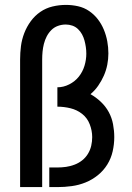

<svg xmlns="http://www.w3.org/2000/svg" viewBox="-20 -763 540 783"><path d="M62 0V-520Q62 -548 65.5 -575Q69 -602 79 -628Q89 -654 105.5 -676.5Q122 -699 144.5 -714.5Q167 -730 194 -736.5Q221 -743 249 -743Q274 -743 298.5 -737.5Q323 -732 343.5 -718Q364 -704 379 -684.5Q394 -665 403.5 -642Q413 -619 417.5 -594.5Q422 -570 422 -545Q422 -522 417.5 -499Q413 -476 403.5 -454.5Q394 -433 380.5 -413.5Q367 -394 349 -379Q372 -366 391.5 -347.5Q411 -329 423.5 -306Q436 -283 441 -256.5Q446 -230 446 -204Q446 -175 439.5 -146Q433 -117 417.5 -92Q402 -67 379 -48.5Q356 -30 329 -19Q302 -8 272.5 -4Q243 0 214 0H181V-80H214Q232 -80 249.5 -82.5Q267 -85 284 -91.5Q301 -98 315 -109Q329 -120 338.5 -135.5Q348 -151 352 -168.5Q356 -186 356 -204Q356 -230 346 -256Q336 -282 315 -298.5Q294 -315 267.5 -321.5Q241 -328 214 -328V-407Q239 -407 262.5 -419Q286 -431 301.5 -450.5Q317 -470 324.5 -494.5Q332 -519 332 -544Q332 -558 330 -571.5Q328 -585 324.5 -598Q321 -611 314.5 -623Q308 -635 298 -644.5Q288 -654 275 -658.5Q262 -663 248 -663Q232 -663 216.5 -657.5Q201 -652 189.5 -640.5Q178 -629 170.5 -614.5Q163 -600 159 -584Q155 -568 153.5 -552Q152 -536 152 -520V0Z"/></svg>

Font: Iosevka Term Medium
Style: Regular
Weight: 500
Monospace: yes
Designer: Belleve Invis
Foundry: Belleve Invis
Version: Version 26.3.1